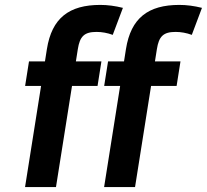

<svg xmlns="http://www.w3.org/2000/svg" viewBox="-20 -762 843 782"><path d="M171 -562 163.1 -512H98.1L82.3 -412H147.3L82 0H208L273.3 -412H377.3L393.1 -512H289.1L297 -562C305.1 -613.2 322.6 -632 373.1 -632C395.1 -632 417.1 -628 439.2 -620L480.6 -730C448.6 -738 417.9 -742 388.5 -742C261.8 -742 191.1 -688.9 171 -562ZM493 -562 485.1 -512H420.1L404.3 -412H469.3L404 0H530L595.3 -412H699.3L715.1 -512H611.1L619 -562C627.1 -613.2 644.6 -632 695.1 -632C717.1 -632 739.1 -628 761.2 -620L802.6 -730C770.6 -738 739.9 -742 710.5 -742C583.8 -742 513.1 -688.9 493 -562Z"/></svg>

Font: Fog Sans
Style: It
Weight: 700
Foundry: Intel Corporation
Version: Version 1.00